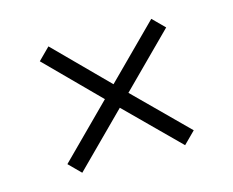

<svg xmlns="http://www.w3.org/2000/svg" viewBox="-65 -568 690 568"><g transform="rotate(-15 280.0 -284.5)"><path d="M123 -91 87 -127 244 -284 87 -442 123 -478 280 -320 438 -478 474 -442 316 -284 474 -127 438 -91 280 -248Z"/></g></svg>

Font: Baskervville SemiBold
Style: Regular
Weight: 600
Version: Version 1.100